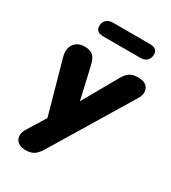

<svg xmlns="http://www.w3.org/2000/svg" viewBox="-212 -811 991 1110"><g transform="rotate(30 283.5 -256.5)"><path d="M139 189Q89 189 73 157Q57 125 82 85L156 -35L59 -383Q44 -435 67 -468Q90 -501 138 -501Q174 -501 193 -484Q212 -467 222 -422L270 -213L398 -439Q416 -473 437.5 -487Q459 -501 494 -501Q544 -501 560.5 -469.5Q577 -438 552 -397L236 126Q216 160 195 174.5Q174 189 139 189ZM201 -605Q149 -605 149 -646Q149 -671 164.5 -686.5Q180 -702 208 -702H454Q506 -702 506 -662Q506 -636 490.5 -620.5Q475 -605 448 -605Z"/></g></svg>

Font: Nunito Black
Style: Italic
Weight: 900
Italic angle: -9°
Designer: Vernon Adams
Foundry: Vernon Adams
Version: Version 3.601; ttfautohint (v1.8.2.53-6de2)